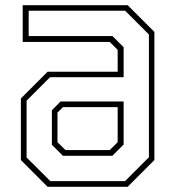

<svg xmlns="http://www.w3.org/2000/svg" viewBox="-20 -720 676 740"><path d="M163.5 0 60.5 -103V-340.5L163.5 -443.5H433.5V-528L403 -558.5H67.5V-700H472L575 -597V-103L472 0ZM222.5 -119.5 180 -162V-295L213.5 -329H456.5V-163L413 -119.5ZM174 -22H462L554 -114V-587L462.5 -678.5H90.5V-581H413.5L456.5 -538V-422.5H173L82.5 -332V-113ZM232.5 -141.5H403L433.5 -172V-307H222.5L201.5 -286V-172Z"/></svg>

Font: Tourney Thin ExtraLight
Style: Regular
Weight: 250
Version: Version 1.015